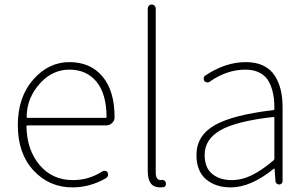

<svg xmlns="http://www.w3.org/2000/svg" viewBox="-20 -814 1355 847"><path d="M299.8 12.7Q197.3 12.7 127.9 -62Q58.6 -136.7 58.6 -261.7Q58.6 -385.7 126.5 -462.9Q194.3 -540 286.1 -540Q378.9 -540 432.1 -476.6Q485.4 -413.1 485.4 -296.9V-295.9Q485.4 -281.2 474.1 -271Q462.9 -260.7 448.2 -260.7H101.6Q96.7 -260.7 96.7 -256.8Q98.6 -152.3 154.8 -85.9Q210.9 -19.5 301.8 -19.5Q373 -19.5 432.6 -58.6Q438.5 -61.5 445.3 -60.1Q452.1 -58.6 455.1 -52.7Q458 -45.9 456.1 -39.1Q454.1 -32.2 448.2 -28.3Q377 12.7 299.8 12.7ZM97.7 -297.9Q97.7 -293.9 101.6 -293.9H445.3Q450.2 -293.9 450.2 -297.9V-298.8Q449.2 -401.4 405.3 -454.1Q361.3 -506.8 286.1 -506.8Q213.9 -506.8 160.2 -450.2Q97.7 -383.8 97.7 -297.9Z M685.5 12.7Q631.8 12.7 631.8 -58.6V-776.4Q631.8 -783.2 636.7 -788.6Q641.6 -793.9 649.4 -793.9Q657.2 -793.9 662.1 -788.6Q667 -783.2 667 -776.4V-52.7Q667 -19.5 689.5 -19.5Q691.4 -19.5 692.4 -20.5Q711.9 -20.5 711.9 -2.9Q711.9 2 710 5.9Q706.1 11.7 700.2 11.7Q693.4 12.7 685.5 12.7Z M998 12.7Q931.6 12.7 889.2 -22.9Q846.7 -58.6 846.7 -129.9Q846.7 -215.8 927.2 -261.7Q1007.8 -307.6 1185.5 -328.1Q1190.4 -329.1 1190.4 -333Q1190.4 -337.9 1190.4 -342.8Q1190.4 -372.1 1185.5 -396.5Q1180.7 -424.8 1167.5 -451.2Q1154.3 -477.5 1127.4 -492.2Q1100.6 -506.8 1062.5 -506.8Q980.5 -506.8 904.3 -453.1Q898.4 -449.2 891.6 -450.7Q884.8 -452.1 880.9 -457Q877.9 -463.9 878.9 -470.7Q879.9 -477.5 886.7 -481.4Q974.6 -540 1064.5 -540Q1109.4 -540 1141.6 -524.4Q1173.8 -508.8 1191.9 -480.5Q1210 -452.1 1218.3 -418Q1226.6 -383.8 1226.6 -340.8V-14.6Q1226.6 -8.8 1222.2 -4.4Q1217.8 0 1211.4 0Q1205.1 0 1200.2 -4.4Q1195.3 -8.8 1195.3 -14.6L1191.4 -68.4Q1191.4 -70.3 1189.9 -70.3Q1188.5 -70.3 1187.5 -69.3Q1085.9 12.7 998 12.7ZM1001 -19.5Q1046.9 -19.5 1090.8 -41Q1134.8 -62.5 1186.5 -106.4Q1190.4 -109.4 1190.4 -113.3V-293.9Q1190.4 -297.9 1186.5 -297.9Q1186.5 -297.9 1185.5 -297.9Q1021.5 -279.3 952.1 -239.3Q882.8 -199.2 882.8 -130.9Q882.8 -74.2 916 -46.9Q949.2 -19.5 1001 -19.5Z"/></svg>

Font: Gen Jyuu Gothic ExtraLight
Style: Regular
Weight: 100
Designer: [Source Han Sans]
Ryoko NISHIZUKA  (kana & ideographs); Paul D. Hunt (Latin, Greek & Cyrillic); Wenlong ZHANG  (bopomofo
Version: Version 1.002.20150607